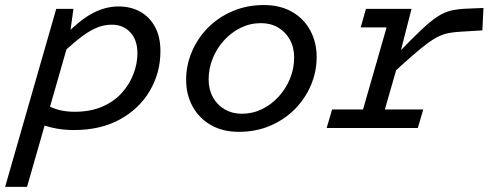

<svg xmlns="http://www.w3.org/2000/svg" viewBox="-61 -500 1923 750"><path d="M-41 230 158.6 -465.3H225.8L211.3 -359.8V-351.5L44.6 230ZM107.4 -98.4Q130.5 -82.4 161.1 -72.9Q191.7 -63.4 230 -63.4Q292.7 -63.4 338.9 -83.6Q385.2 -103.8 415.2 -137.5Q445.3 -171.1 460.5 -211.5Q475.8 -251.8 475.8 -291.4Q475.8 -344.3 447.8 -373.9Q419.8 -403.5 376.2 -403.5Q355.6 -403.5 335.5 -398.1Q315.3 -392.7 290.9 -378.7Q266.5 -364.6 234 -337.9Q201.6 -311.1 156.9 -268.3L182.1 -351.3Q247.3 -419.5 298.4 -447.1Q349.5 -474.8 402 -474.8Q450 -474.8 486.8 -454.3Q523.6 -433.8 544.6 -394.9Q565.7 -356 565.7 -300Q565.7 -216.1 524.5 -145.7Q483.4 -75.4 407.8 -33.7Q332.2 8 227.5 8Q181 8 140.3 -1.9Q99.6 -11.8 62.9 -29.1Z M970 -480.3Q1033.3 -480.3 1079.5 -453.9Q1125.8 -427.5 1150.8 -381.3Q1175.9 -335.2 1175.9 -277Q1175.9 -220 1153.6 -167.4Q1131.4 -114.8 1090.7 -73.6Q1049.9 -32.5 994.2 -8.7Q938.4 15 872 15Q809 15 763 -11.4Q716.9 -37.8 691.5 -83.9Q666.1 -130.1 666.1 -188.2Q666.1 -245.3 688.4 -297.8Q710.6 -350.4 751.3 -391.6Q792.1 -432.8 847.8 -456.5Q903.6 -480.3 970 -480.3ZM883.5 -55.7Q925.5 -55.7 962.4 -73.6Q999.3 -91.6 1027.7 -122.8Q1056 -154 1072 -193.1Q1088 -232.3 1088 -275.6Q1088 -315 1071.3 -345.1Q1054.7 -375.2 1025.6 -392.4Q996.5 -409.6 958.5 -409.6Q916.5 -409.6 879.6 -391.6Q842.7 -373.7 814.3 -342.5Q786 -311.3 770 -272.1Q754 -233 754 -189.6Q754 -150.3 770.7 -120.2Q787.3 -90 816.8 -72.8Q846.2 -55.7 883.5 -55.7Z M1546.5 -465.3 1497.9 -275.5H1500.7L1421.6 0H1336.3L1469.9 -465.3ZM1459.1 -200.9 1490.4 -288.8Q1546.7 -347.6 1583.6 -382.3Q1620.4 -417.1 1647.3 -434.7Q1674.2 -452.3 1700.3 -458.5Q1726.5 -464.7 1760.4 -466.1L1827.5 -468.9L1823.2 -381.3L1743.2 -376.5Q1715.5 -375.1 1694.7 -371.4Q1673.9 -367.7 1654.1 -358.5Q1634.2 -349.3 1608.8 -330.6Q1583.4 -312 1547.7 -280.7Q1512 -249.4 1459.1 -200.9ZM1368.5 -465.3H1531.5L1511 -393H1348ZM1236.2 -72.3H1592.3L1571.1 0H1215Z"/></svg>

Font: Intel One Mono Light
Style: Italic
Weight: 300
Italic angle: -16°
Monospace: yes
Designer: Fred Shallcrass
Foundry: Frere-Jones Type LLC
Version: Version 1.004